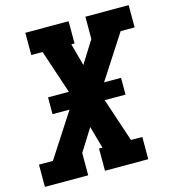

<svg xmlns="http://www.w3.org/2000/svg" viewBox="-110 -826 829 917"><g transform="rotate(-15 304.5 -367.5)"><path d="M-1 0V-110H68L208 -326H124V-409H227L155 -625H99V-735H313V-625H297L327 -515L396 -625V-735H610V-625H541L401 -409H485V-326H382L454 -110H510V0H296V-110H313L282 -220L213 -110V0Z"/></g></svg>

Font: Iosevka Slab XBdExObl
Style: Regular
Weight: 800
Width: 7
Italic angle: -9°
Monospace: yes
Designer: Belleve Invis
Foundry: Belleve Invis
Version: Version 11.1.0; ttfautohint (v1.8.3)